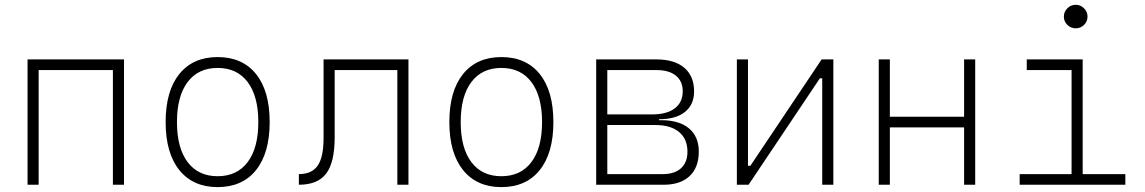

<svg xmlns="http://www.w3.org/2000/svg" viewBox="-20 -763 4728 793"><path d="M446.3 0V-473.6H139.6V0H93.8V-517.6H492.2V0Z M878.9 9.8Q777.3 9.8 720.7 -60.5Q664.1 -130.9 664.1 -258.8Q664.1 -387.2 720.7 -457.3Q777.3 -527.3 878.9 -527.3Q981 -527.3 1037.4 -457.3Q1093.8 -387.2 1093.8 -258.8Q1093.8 -130.9 1037.4 -60.5Q981 9.8 878.9 9.8ZM878.9 -35.2Q959 -35.2 1002.9 -93.5Q1046.9 -151.9 1046.9 -258.8Q1046.9 -365.7 1002.9 -424.1Q959 -482.4 878.9 -482.4Q798.8 -482.4 754.9 -424.1Q710.9 -365.7 710.9 -258.8Q710.9 -151.9 754.9 -93.5Q798.8 -35.2 878.9 -35.2Z M1214.4 0V-43.9Q1268.1 -43.9 1292.2 -79.1Q1316.4 -114.3 1316.4 -192.4V-517.6H1667V0H1621.1V-473.6H1362.3V-195.8Q1362.3 -92.8 1327.4 -46.4Q1292.5 0 1214.4 0Z M2050.8 9.8Q1949.2 9.8 1892.6 -60.5Q1835.9 -130.9 1835.9 -258.8Q1835.9 -387.2 1892.6 -457.3Q1949.2 -527.3 2050.8 -527.3Q2152.8 -527.3 2209.2 -457.3Q2265.6 -387.2 2265.6 -258.8Q2265.6 -130.9 2209.2 -60.5Q2152.8 9.8 2050.8 9.8ZM2050.8 -35.2Q2130.9 -35.2 2174.8 -93.5Q2218.8 -151.9 2218.8 -258.8Q2218.8 -365.7 2174.8 -424.1Q2130.9 -482.4 2050.8 -482.4Q1970.7 -482.4 1926.8 -424.1Q1882.8 -365.7 1882.8 -258.8Q1882.8 -151.9 1926.8 -93.5Q1970.7 -35.2 2050.8 -35.2Z M2442.4 0V-517.6H2691.4Q2765.6 -517.6 2806.2 -483.2Q2846.7 -448.7 2846.7 -385.7Q2846.7 -330.6 2808.8 -300.5Q2771 -270.5 2702.1 -270.5V-266.6H2710.9Q2785.2 -266.6 2825.7 -232.7Q2866.2 -198.7 2866.2 -136.7Q2866.2 -71.8 2828.4 -35.9Q2790.5 0 2721.7 0ZM2488.3 -43.9H2717.8Q2766.1 -43.9 2792.7 -68.1Q2819.3 -92.3 2819.3 -136.7Q2819.3 -189 2784.7 -217.8Q2750 -246.6 2686.5 -246.6H2488.3ZM2488.3 -290.5H2673.8Q2733.9 -290.5 2766.8 -315.4Q2799.8 -340.3 2799.8 -385.7Q2799.8 -427.7 2771.5 -450.7Q2743.2 -473.6 2691.4 -473.6H2488.3Z M3023.4 0V-517.6H3069.3V-78.1H3079.1L3373.5 -517.6H3421.9V0H3376V-439.5H3366.2L3071.8 0Z M3961.9 0V-236.8H3655.3V0H3609.4V-517.6H3655.3V-280.8H3961.9V-517.6H4007.8V0Z M4191.4 0V-43.9H4405.8V-473.6H4220.7V-517.6H4451.7V-43.9H4627.9V0ZM4422.9 -646Q4402.8 -646 4388.4 -660.2Q4374 -674.3 4374 -694.3Q4374 -714.4 4388.4 -728.8Q4402.8 -743.2 4422.9 -743.2Q4442.9 -743.2 4457.3 -728.8Q4471.7 -714.4 4471.7 -694.3Q4471.7 -674.3 4457.3 -660.2Q4442.9 -646 4422.9 -646Z"/></svg>

Font: Cascadia Code ExtraLight
Style: Regular
Weight: 200
Monospace: yes
Designer: Aaron Bell
Foundry: Saja Typeworks
Version: Version 2407.024; ttfautohint (v1.8.4)